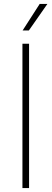

<svg xmlns="http://www.w3.org/2000/svg" viewBox="-20 -964 264 984"><path d="M95 0V-740H129V0ZM96 -808 183.5 -944H223L128 -808Z"/></svg>

Font: Encode Sans SC Condensed Thin Thin
Style: Regular
Weight: 250
Version: Version 3.002